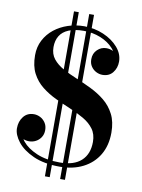

<svg xmlns="http://www.w3.org/2000/svg" viewBox="-98 -896 774 1043"><g transform="rotate(10 289.0 -375.0)"><path d="M294 14.5Q207 14.5 148 -12Q89 -38.5 59 -77Q29 -115.5 29 -151Q29 -189 50 -215.5Q71 -242 107.5 -242Q125 -242 142 -233.5Q159 -225 170.5 -208Q182 -191 182 -167Q182 -144.5 171.2 -127.8Q160.5 -111 143.2 -101.8Q126 -92.5 106.5 -92.5Q88.5 -92.5 70.8 -99.2Q53 -106 41.5 -119Q30 -132 30 -151L57 -147Q57 -117.5 83.5 -85.2Q110 -53 162 -30.5Q214 -8 290 -8Q368 -8 408.2 -45Q448.5 -82 448.5 -149Q448.5 -192 427.2 -220.5Q406 -249 371 -269.2Q336 -289.5 294.5 -306.8Q253 -324 211.2 -343.8Q169.5 -363.5 134.5 -391Q99.5 -418.5 78.2 -459Q57 -499.5 57 -559Q57 -605 76.5 -642.2Q96 -679.5 129.2 -705.8Q162.5 -732 204.8 -746Q247 -760 293 -760Q350 -760 400.2 -738.5Q450.5 -717 481.5 -681.2Q512.5 -645.5 512.5 -603Q512.5 -568 492.2 -542.5Q472 -517 435.5 -517Q418 -517 401 -525.5Q384 -534 372.8 -550.5Q361.5 -567 361.5 -590.5Q361.5 -622.5 382.8 -643Q404 -663.5 433 -663.5Q451.5 -663.5 469.5 -655Q487.5 -646.5 499.5 -632.8Q511.5 -619 511.5 -603H485.5Q485.5 -640 458.5 -670Q431.5 -700 388 -717.5Q344.5 -735 295 -735Q245 -735 212.2 -721.2Q179.5 -707.5 163.8 -681.8Q148 -656 148 -619.5Q148 -581 169 -554.8Q190 -528.5 225 -509.2Q260 -490 301.8 -472.8Q343.5 -455.5 385 -435.2Q426.5 -415 461.2 -386.8Q496 -358.5 517.2 -317.2Q538.5 -276 538.5 -216Q538.5 -145 507.8 -93.2Q477 -41.5 421.8 -13.5Q366.5 14.5 294 14.5ZM224 80V-830H250.5V80ZM308 80V-830H334.5V80Z"/></g></svg>

Font: Bodoni Moda SC 9pt SemiBold
Style: Regular
Weight: 600
Designer: Owen Earl
Foundry: indestructible type
Version: Version 2.005